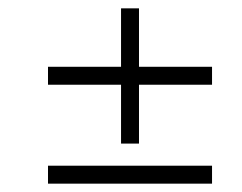

<svg xmlns="http://www.w3.org/2000/svg" viewBox="-20 -568 579 460"><path d="M270 -224V-365H95V-408H270V-548H313V-408H488V-365H313V-224ZM95 -128V-171H488V-128Z"/></svg>

Font: Ibarra Real Nova Medium
Style: Italic
Weight: 500
Italic angle: -22°
Designer: Jose Maria Ribagorda & Octavio Pardo
Foundry: Octavio Pardo
Version: Version 2.000